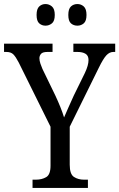

<svg xmlns="http://www.w3.org/2000/svg" viewBox="-24 -930 590 950"><path d="M137 0V-41H154Q183 -41 204.5 -53.5Q226 -66 226 -110V-303L69 -620Q54 -649 42 -661Q30 -673 7 -673H-4V-714H236V-673H211Q187 -673 179 -663.5Q171 -654 171 -642Q171 -630 176 -615Q181 -600 186 -589L250 -457Q264 -427 275 -399.5Q286 -372 293 -349Q301 -369 314 -397Q327 -425 341 -457L396 -569Q414 -607 414 -633Q414 -655 399 -664Q384 -673 359 -673H339V-714H546V-673H537Q518 -673 502.5 -656.5Q487 -640 465 -595L321 -303V-115Q321 -68 342 -54.5Q363 -41 391 -41H411V0ZM359 -803Q340 -803 327 -814.5Q314 -826 314 -856Q314 -886 327 -898Q340 -910 359 -910Q377 -910 390.5 -898Q404 -886 404 -856Q404 -826 390.5 -814.5Q377 -803 359 -803ZM201 -803Q183 -803 170 -814.5Q157 -826 157 -856Q157 -886 170 -898Q183 -910 201 -910Q219 -910 233 -898Q247 -886 247 -856Q247 -826 233 -814.5Q219 -803 201 -803Z"/></svg>

Font: Noto Serif Georgian Condensed
Style: Regular
Weight: 400
Width: 3
Designer: Monotype Design Team, Akaki Razmadze
Foundry: Google LLC
Version: Version 2.003; ttfautohint (v1.8.4.7-5d5b)